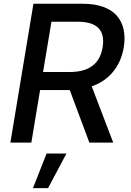

<svg xmlns="http://www.w3.org/2000/svg" viewBox="-20 -747 687 1006"><path d="M34.4 0 155.2 -727.3H414.4Q476.6 -727.3 522 -710.6Q567.5 -693.9 593.2 -663.5Q619 -633.2 627.8 -591.6Q636.7 -550.1 628.6 -499.3Q616.1 -425.1 573.3 -372Q530.5 -318.9 460.6 -294.4L573.2 0H448.2L345.5 -275.2H338.8H190L144.2 0ZM205.6 -369.7H345.2Q496.8 -369.7 517.8 -499.3Q539.4 -633.2 387.4 -633.2H249.6ZM152.7 238.6 224.1 57.5H328.1L231.9 238.6Z"/></svg>

Font: Karasuma Gothic
Style: Medium Italic
Weight: 500
Italic angle: 9.39998°
Designer: Rasmus Andersson / Ryoko Nishizuka
Foundry: Genbu
Version: Version 1.00